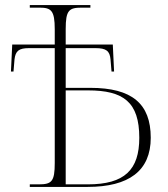

<svg xmlns="http://www.w3.org/2000/svg" viewBox="-20 -734 660 754"><path d="M97 0H324C486 0 572 -63 572 -193C572 -327 498 -389 335 -389H238V-545H355C397 -545 411 -534 414 -501L418 -453H428L423 -559H238V-620C238 -694 251 -704 301 -704H335V-714H97V-704H135C181 -704 195 -693 195 -619V-559H28L23 -453H33L37 -501C41 -534 54 -545 94 -545H195V-94C195 -21 183 -10 132 -10H97ZM325 -10H238V-379H326C465 -379 527 -333 527 -193C527 -67 469 -10 325 -10Z"/></svg>

Font: Noto Serif Display ExtraLight
Style: Regular
Weight: 200
Designer: Monotype Design Team
Foundry: Monotype Imaging Inc.
Version: Version 2.009